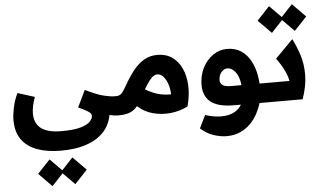

<svg xmlns="http://www.w3.org/2000/svg" viewBox="-71 -851 2468 1465"><g transform="rotate(-5 1163.5 -118.0)"><path d="M358 230Q258 230 181.5 202.5Q105 175 62.5 117Q20 59 20 -34Q20 -74 31.5 -129Q43 -184 68 -237L198 -196Q185 -160 178.5 -129Q172 -98 172 -69Q172 4 222 43Q272 82 378 82Q473 82 525.5 66.5Q578 51 598.5 28.5Q619 6 619 -15Q619 -25 612.5 -33.5Q606 -42 585 -54.5Q564 -67 520 -87L582 -216Q672 -172 723 -160Q774 -148 799 -148H815V0H811Q792 0 753 -9Q747 31 724.5 73Q702 115 656.5 150.5Q611 186 538 208Q465 230 358 230ZM273 494 172 391 268 289 358 380 443 289 544 391 448 494 358 403Z M815 0V-148H820Q840 -148 856 -162Q872 -176 898 -223Q934 -287 971.5 -334Q1009 -381 1054 -407.5Q1099 -434 1157 -434Q1222 -434 1269 -401.5Q1316 -369 1342 -312Q1368 -255 1371.5 -180.5Q1375 -106 1352 -22Q1292 9 1221.5 16.5Q1151 24 1084 6Q1017 -12 968 -58Q943 -27 909.5 -13.5Q876 0 820 0ZM1142 -286Q1130 -286 1116 -278Q1102 -270 1084 -247.5Q1066 -225 1040 -181Q1074 -158 1124 -141Q1174 -124 1235 -125Q1235 -164 1223 -201Q1211 -238 1190.5 -262Q1170 -286 1142 -286Z M1629 230Q1586 230 1532.5 213Q1479 196 1432 153L1480 55Q1512 65 1543.5 70.5Q1575 76 1599 76Q1661 76 1700 55.5Q1739 35 1759 0H1707Q1621 0 1569.5 -21.5Q1518 -43 1495.5 -82.5Q1473 -122 1473 -174Q1473 -248 1503 -306.5Q1533 -365 1582.5 -399Q1632 -433 1690 -433Q1753 -433 1797.5 -403.5Q1842 -374 1869.5 -323Q1897 -272 1908 -208Q1910 -194 1912 -179Q1914 -164 1915 -148H1967V0H1902Q1890 40 1868.5 80.5Q1847 121 1813.5 155Q1780 189 1734.5 209.5Q1689 230 1629 230ZM1700 -148H1776Q1775 -157 1774 -165.5Q1773 -174 1771 -181Q1761 -228 1735.5 -256.5Q1710 -285 1680 -285Q1655 -285 1634 -261Q1613 -237 1613 -199Q1613 -177 1631.5 -162.5Q1650 -148 1700 -148Z M1967 0V-148H2144Q2137 -188 2114.5 -233.5Q2092 -279 2057 -326L2193 -464Q2223 -406 2245 -338Q2267 -270 2267.5 -187Q2268 -104 2232 0ZM2043 -525 1942 -627 2038 -730 2128 -639 2213 -730 2314 -627 2218 -525 2128 -616Z"/></g></svg>

Font: Readex Pro bold
Style: Bold
Weight: 700
Designer: Bonnie Shaver-Troup, Thomas Jockin
Foundry: Lexend
Version: Version 1.200; ttfautohint (v1.8.3)